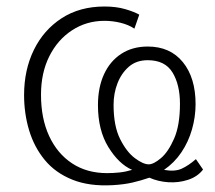

<svg xmlns="http://www.w3.org/2000/svg" viewBox="-20 -560 661 590"><path d="M326 9Q254 13 202 -8Q150 -29 117.5 -68.5Q85 -108 69.5 -159.5Q54 -211 54 -268Q54 -345 84 -406.5Q114 -468 169.5 -504Q225 -540 301 -540Q337 -540 364.5 -532Q392 -524 408 -515L393 -472Q375 -484 350.5 -490Q326 -496 301 -496Q246 -496 201.5 -467Q157 -438 131.5 -387Q106 -336 106 -269Q106 -196 131 -142Q156 -88 201.5 -58Q247 -28 309 -28Q328 -28 347 -30Q366 -32 386 -38Q345 -56 313 -108Q281 -160 281 -237Q281 -291 299.5 -331.5Q318 -372 352.5 -394.5Q387 -417 434 -417Q503 -417 542 -369Q581 -321 581 -240Q581 -201 570 -162.5Q559 -124 537.5 -92Q516 -60 484 -38Q517 -32 538 -41.5Q559 -51 582 -71L604 -39Q587 -17 558 -7.5Q529 2 497.5 0Q466 -2 439 -14Q413 -5 387 1Q361 7 326 9ZM437 -55Q452 -55 474.5 -74Q497 -93 515 -134Q533 -175 533 -241Q533 -300 510 -337.5Q487 -375 434 -375Q399 -375 376 -355Q353 -335 341 -304Q329 -273 329 -238Q329 -173 349 -133Q369 -93 394.5 -74Q420 -55 437 -55Z"/></svg>

Font: Libre Franklin ExtraLight
Style: Regular
Weight: 250
Designer: Pablo Impallari, Rodrigo Fuenzalida, Nhung Nguyen
Foundry: Impallari Type
Version: Version 3.000